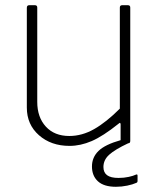

<svg xmlns="http://www.w3.org/2000/svg" viewBox="-20 -550 611 737"><path d="M508 124V144Q508 147 507 149Q506 151 503 152Q490 158 468.5 162.5Q447 167 425 167Q379 167 356 146Q333 125 333 89Q333 54 358 29.5Q383 5 443 -12V-72Q443 -77 441 -78Q439 -79 435 -75Q375 -27 332 -8.5Q289 10 247 10Q176 10 129.5 -31Q83 -72 83 -137V-520Q83 -530 92 -530H114Q123 -530 123 -521V-159Q123 -100 156 -64Q189 -28 246 -28Q295 -28 341.5 -54.5Q388 -81 440 -133V-521Q440 -530 449 -530H471Q480 -530 480 -521V-9Q480 0 472 0Q421 24 399 44Q377 64 377 91Q377 112 391 122.5Q405 133 435 133Q456 133 474 129Q492 125 500 121Q508 117 508 124Z"/></svg>

Font: Libre Franklin Thin
Style: Regular
Weight: 250
Designer: Pablo Impallari, Rodrigo Fuenzalida
Foundry: Impallari Type
Version: Version 1.002; ttfautohint (v1.5)